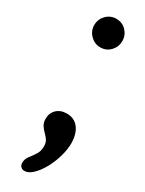

<svg xmlns="http://www.w3.org/2000/svg" viewBox="-193 -574 582 771"><g transform="rotate(30 98.5 -188.0)"><path d="M81 169Q70 169 63.5 162Q57 155 57 145Q57 127 68 113Q79 99 89.5 83Q100 67 100 45Q100 27 92.5 16Q85 5 75 -4.5Q65 -14 57.5 -26Q50 -38 50 -56Q50 -82 67.5 -99Q85 -116 114 -116Q149 -116 168.5 -91Q188 -66 189 -22Q189 8 179 42Q169 76 153 104.5Q137 133 118 151Q99 169 81 169ZM96 -413Q70 -413 50.5 -432.5Q31 -452 31 -479Q31 -506 50 -525.5Q69 -545 96 -545Q124 -545 142.5 -525.5Q161 -506 161 -479Q161 -452 142.5 -432.5Q124 -413 96 -413Z"/></g></svg>

Font: Comfortaa SemiBold
Style: Regular
Weight: 600
Designer: Johan Aakerlund
Foundry: Johan Aakerlund
Version: Version 3.104; ttfautohint (v1.8.1.43-b0c9)